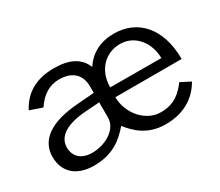

<svg xmlns="http://www.w3.org/2000/svg" viewBox="-99 -752 1131 986"><g transform="rotate(-30 466.5 -258.5)"><path d="M487 -240H880C880 -423 783 -527 643 -527C565 -527 502 -496 462 -434C437 -496 381 -527 287 -527C180 -527 109 -483 68 -404L141 -379C179 -437 227 -464 281 -464C360 -464 402 -422 402 -354V-315L302 -307C135 -295 54 -233 54 -135C54 -46 114 10 218 10C334 10 393 -45 436 -94C438 -97 440 -97 442 -94C477 -50 535 10 643 10C745 10 822 -33 868 -113L810 -143C776 -99 736 -56 652 -56C560 -56 487 -146 487 -240ZM644 -465C734 -465 792 -384 792 -296L489 -297C490 -401 558 -465 644 -465ZM402 -259V-168C402 -105 333 -56 250 -52C181 -49 142 -86 142 -140C142 -207 206 -245 318 -253Z"/></g></svg>

Font: United Sans
Style: Regular
Weight: 400
Designer: Pablo Impallari, Rodrigo Fuenzalida (Modified by Dan O. Williams)
Version: Version 1.000;PS 001.000;hotconv 1.0.88;makeotf.lib2.5.64775